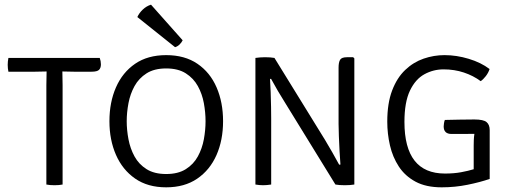

<svg xmlns="http://www.w3.org/2000/svg" viewBox="-20 -790 2178 822"><path d="M178.5 -425Q178.5 -440.5 179 -454Q179.5 -467.5 179.5 -484Q170.5 -484 154.5 -483.5Q138.5 -483 129.5 -483H16Q13 -497.5 13 -512.5Q13 -527 16 -542H407Q412 -528.5 412 -514.5Q412 -499 404 -491Q396 -483 371.5 -483H297Q288.5 -483 271.8 -483.5Q255 -484 247 -484Q247 -467.5 247.5 -454Q248 -440.5 248 -425V0Q233 3 213.5 3Q193 3 178.5 0Z M448.5 -271Q448.5 -352 476.5 -416Q504.5 -480 558.5 -517Q612.5 -554 691.5 -554Q771 -554 825.2 -517Q879.5 -480 907.2 -416Q935 -352 935 -271Q935 -190 906.8 -126Q878.5 -62 824.2 -25Q770 12 691.5 12Q612.5 12 558.5 -25.5Q504.5 -63 476.5 -127Q448.5 -191 448.5 -271ZM522.5 -271Q522.5 -233.5 530 -193.8Q537.5 -154 556 -120.2Q574.5 -86.5 607.5 -65.8Q640.5 -45 691.5 -45Q742.5 -45 775.5 -65.8Q808.5 -86.5 827 -120.2Q845.5 -154 852.8 -193.8Q860 -233.5 860 -271Q860 -308.5 852.8 -348.2Q845.5 -388 827 -421.5Q808.5 -455 775.5 -476Q742.5 -497 691.5 -497Q640.5 -497 607.5 -476Q574.5 -455 556 -421.5Q537.5 -388 530 -348.2Q522.5 -308.5 522.5 -271ZM626.5 -770 762 -617.5Q757.5 -608 748.8 -599.5Q740 -591 729.5 -588L568 -717Q575.5 -734 591.2 -749Q607 -764 626.5 -770Z M1201.5 -348.5Q1184.5 -375.5 1169.5 -401Q1154.5 -426.5 1140.5 -452.5L1136 -452Q1137.5 -428 1138.8 -395.5Q1140 -363 1140.5 -332.2Q1141 -301.5 1141 -282V0Q1122 3 1106.5 3Q1091 3 1073.5 0V-542Q1082 -543.5 1093.5 -544.2Q1105 -545 1114.5 -545Q1138.5 -545 1155 -542L1371.5 -191Q1388 -164 1403 -137.2Q1418 -110.5 1432 -85L1437.5 -85.5Q1435.5 -108.5 1433.8 -141.5Q1432 -174.5 1430.8 -206.8Q1429.5 -239 1429.5 -259V-500.5Q1429.5 -523 1436 -534Q1442.5 -545 1465.5 -545H1492L1497 -540V0Q1479.5 3 1456 3Q1432 3 1416 0Z M1884.5 -276.5Q1916 -277 1947 -277.8Q1978 -278.5 2011 -278.5Q2050 -278.5 2063.2 -267.2Q2076.5 -256 2076.5 -233V-24Q2036 -10 1982 1Q1928 12 1871 12Q1804 12 1759 -12.2Q1714 -36.5 1687.5 -77Q1661 -117.5 1649.5 -167.5Q1638 -217.5 1638 -269Q1638 -348 1658.8 -402.5Q1679.5 -457 1714.8 -490.5Q1750 -524 1793.8 -539Q1837.5 -554 1883 -554Q1934.5 -554 1986.8 -538.2Q2039 -522.5 2076 -494.5Q2071 -478.5 2060 -464.2Q2049 -450 2038 -442.5Q2006.5 -466 1966 -479.5Q1925.5 -493 1879 -493Q1835 -493 1796.8 -472Q1758.5 -451 1735 -401.8Q1711.5 -352.5 1711.5 -268Q1711.5 -47 1885 -47Q1924 -47 1954.8 -52.8Q1985.5 -58.5 2008 -65.5V-167.5Q2008 -177.5 2008.5 -190.5Q2009 -203.5 2011 -217Q1985 -216.5 1959.5 -216.5Q1934 -216.5 1913 -216.5Q1879.5 -216.5 1879.5 -249Q1879.5 -254 1880.8 -262.2Q1882 -270.5 1884.5 -276.5Z"/></svg>

Font: Signika Negative SC Light
Style: Regular
Weight: 300
Designer: Anna Giedryś
Foundry: Anna Giedryś
Version: Version 2.000; ttfautohint (v1.8.3) -l 8 -r 50 -G 200 -x 9 -